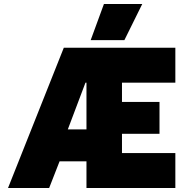

<svg xmlns="http://www.w3.org/2000/svg" viewBox="-20 -937 914 957"><path d="M498 -917H689L600 -737H432ZM298 -699H854V-525H588V-429H775V-270H588V-174H854V0H411V-133H277L225 0H20ZM411 -292V-525H406L318 -292Z"/></svg>

Font: Readiness ExtraBold
Style: Regular
Weight: 800
Designer: Katatrad Team
Foundry: CadsonDemak
Version: Version 1.00;January 16, 2020;FontCreator 12.0.0.2550 64-bit